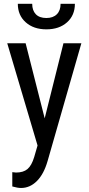

<svg xmlns="http://www.w3.org/2000/svg" viewBox="-20 -750 457 984"><path d="M209 -143.6 305.2 -528.3H397L224.1 74.7Q204.6 142.6 168.9 178Q133.3 213.4 87.9 213.4Q70.3 213.4 43 205.6V132.3L62 134.3Q99.6 134.3 120.8 116.5Q142.1 98.6 155.3 54.7L172.4 -4.4L17.1 -528.3H111.3ZM363.8 -730.5Q363.8 -671.4 323.5 -635.5Q283.2 -599.6 217.8 -599.6Q152.3 -599.6 111.8 -635.7Q71.3 -671.9 71.3 -730.5H145Q145 -696.3 163.6 -677Q182.1 -657.7 217.8 -657.7Q252 -657.7 271.2 -676.8Q290.5 -695.8 290.5 -730.5Z"/></svg>

Font: Roboto Condensed
Style: Regular
Weight: 400
Designer: Google
Version: Version 2.001047; 2015